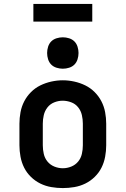

<svg xmlns="http://www.w3.org/2000/svg" viewBox="-20 -950 640 978"><path d="M300 8Q271 8 241.5 3Q212 -2 185.5 -15Q159 -28 137.5 -49Q116 -70 103 -96Q90 -122 84.5 -151.5Q79 -181 79 -210V-320Q79 -349 84.5 -378.5Q90 -408 103.5 -434Q117 -460 138 -481Q159 -502 185.5 -515Q212 -528 241.5 -534.5Q271 -541 300 -541Q329 -541 358.5 -534.5Q388 -528 414.5 -515Q441 -502 462 -481Q483 -460 496.5 -434Q510 -408 515.5 -378.5Q521 -349 521 -320V-210Q521 -181 515.5 -151.5Q510 -122 497 -96Q484 -70 462.5 -49Q441 -28 414.5 -15Q388 -2 358.5 3Q329 8 300 8ZM300 -93Q322 -93 343 -101.5Q364 -110 378 -127Q392 -144 397 -166Q402 -188 402 -210V-320Q402 -342 397 -364Q392 -386 378 -403.5Q364 -421 342.5 -429Q321 -437 299 -437Q277 -437 256 -428.5Q235 -420 221.5 -402.5Q208 -385 203 -363.5Q198 -342 198 -320V-210Q198 -188 203 -166Q208 -144 222 -127Q236 -110 257 -101.5Q278 -93 300 -93ZM300 -600Q284 -600 268 -605Q252 -610 241 -621Q230 -632 225 -648Q220 -664 220 -680Q220 -696 225 -712Q230 -728 241 -739Q252 -750 268 -755Q284 -760 300 -760Q316 -760 332 -755Q348 -750 359 -739Q370 -728 375 -712Q380 -696 380 -680Q380 -664 375 -648Q370 -632 359 -621Q348 -610 332 -605Q316 -600 300 -600ZM150 -840V-930H450V-840Z"/></svg>

Font: Iosevka Slab Extended
Style: Bold
Weight: 700
Width: 7
Monospace: yes
Designer: Belleve Invis
Foundry: Belleve Invis
Version: Version 11.1.0; ttfautohint (v1.8.3)